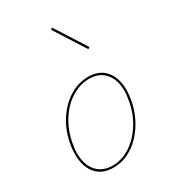

<svg xmlns="http://www.w3.org/2000/svg" viewBox="-169 -772 773 865"><g transform="rotate(-30 217.0 -339.5)"><path d="M44 -135Q44 -163 50 -194Q63 -258 96.5 -307Q130 -356 175 -382.5Q220 -409 269 -409Q327 -409 358.5 -372Q390 -335 390 -272Q390 -246 384 -214Q371 -152 338.5 -102.5Q306 -53 261 -25Q216 3 165 3Q107 3 75.5 -34Q44 -71 44 -135ZM373 -214Q380 -249 380 -272Q380 -330 351 -364.5Q322 -399 268 -399Q223 -399 180 -373.5Q137 -348 105.5 -301.5Q74 -255 61 -194Q54 -157 54 -135Q54 -75 84 -41Q114 -7 167 -7Q214 -7 256.5 -34Q299 -61 330 -108Q361 -155 373 -214ZM231 -676 240 -682 342 -522 333 -516Z"/></g></svg>

Font: Ysabeau Hairline
Style: Italic
Weight: 100
Italic angle: -12°
Designer: Christian Thalmann (Catharsis Fonts)
Version: Version 0.003